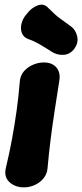

<svg xmlns="http://www.w3.org/2000/svg" viewBox="-20 -788 354 827"><path d="M83.2 19Q45.6 19 21.3 -3Q-3 -25 4.6 -61.8Q20.6 -128.8 31.8 -189.4Q43 -250 51.5 -310.9Q60 -371.8 65.4 -438.2Q67.6 -463.2 83 -480.9Q98.4 -498.6 121.4 -508.8Q144.4 -519 168.8 -519Q204.4 -519 222.9 -497.3Q241.4 -475.6 235.4 -440Q225 -373 215.5 -311.8Q206 -250.6 198.3 -189.7Q190.6 -128.8 184.6 -61.8Q182.4 -37.8 167.3 -19.6Q152.2 -1.4 129.9 8.8Q107.6 19 83.2 19ZM285.8 -674.2Q305.8 -659.6 312.3 -632Q318.8 -604.4 301.6 -580.6L300.6 -578.6Q282.2 -553.6 254.2 -551.8Q226.2 -550 202.6 -565.2Q176.4 -582.2 151.4 -596.8Q126.4 -611.4 100.6 -620.2Q81.6 -627.8 74.7 -644.6Q67.8 -661.4 71.7 -681.6Q75.6 -701.8 87.6 -718.6L94.2 -726.6Q114.4 -754.4 142 -764.6Q169.6 -774.8 188 -753.6Q218.2 -723 239 -708.2Q259.8 -693.4 285.8 -674.2Z"/></svg>

Font: Winky Sans
Style: Italic
Weight: 400
Italic angle: -8.97852°
Designer: Simon Atzbach
Foundry: typofactur
Version: Version 1.205